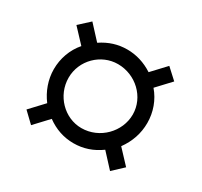

<svg xmlns="http://www.w3.org/2000/svg" viewBox="-108 -740 803 765"><g transform="rotate(30 293.5 -357.5)"><path d="M475 -117 523 -162 464 -225C493 -265 508 -309 508 -357C508 -406 491 -454 459 -491L518 -554L470 -598L411 -535C374 -559 334 -571 293 -571C251 -571 212 -559 175 -534L116 -598L68 -554L127 -491C95 -454 78 -406 78 -357C78 -309 95 -263 123 -226L64 -163L111 -118L170 -181C207 -154 248 -140 293 -140C338 -140 379 -154 416 -181ZM290 -208C212 -208 146 -275 146 -357C146 -437 212 -502 290 -502C372 -502 441 -437 441 -357C441 -278 374 -208 290 -208Z"/></g></svg>

Font: Be Vietnam
Style: Regular
Weight: 400
Designer: Gabriel Lam
Foundry: TypeRant
Version: Version 4.000